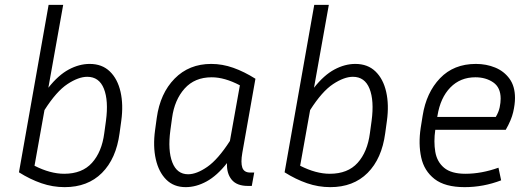

<svg xmlns="http://www.w3.org/2000/svg" viewBox="-20 -760 2177 790"><path d="M472 -212Q458 -107 399.5 -48.5Q341 10 246 10Q197 10 150.5 -6Q104 -22 58 -51L180 -740H240L179 -399Q220 -451 263 -474Q306 -497 349 -497Q400 -497 432 -466Q464 -435 476 -382Q488 -329 479 -263ZM339 -444Q303 -444 257.5 -414Q212 -384 163 -307L122 -78Q187 -45 244 -45Q318 -45 358.5 -90Q399 -135 409 -212L416 -263Q427 -346 407.5 -395Q388 -444 339 -444Z M1000 5Q954 5 933 -21Q912 -47 914 -89Q873 -37 830 -13.5Q787 10 744 10Q695 10 664 -21Q633 -52 621 -105Q609 -158 618 -224L625 -275Q639 -376 698.5 -436.5Q758 -497 849 -497Q895 -497 940 -481Q985 -465 1031 -436L977 -131Q970 -91 977 -70.5Q984 -50 1010 -50H1026L1016 5ZM681 -224Q670 -141 689 -92Q708 -43 754 -43Q789 -43 833 -73.5Q877 -104 926 -180L967 -409Q904 -442 851 -442Q781 -442 739.5 -395.5Q698 -349 688 -275Z M1565 -212Q1551 -107 1492.5 -48.5Q1434 10 1339 10Q1290 10 1243.5 -6Q1197 -22 1151 -51L1273 -740H1333L1272 -399Q1313 -451 1356 -474Q1399 -497 1442 -497Q1493 -497 1525 -466Q1557 -435 1569 -382Q1581 -329 1572 -263ZM1432 -444Q1396 -444 1350.5 -414Q1305 -384 1256 -307L1215 -78Q1280 -45 1337 -45Q1411 -45 1451.5 -90Q1492 -135 1502 -212L1509 -263Q1520 -346 1500.5 -395Q1481 -444 1432 -444Z M2042 -18Q1969 10 1892 10Q1811 10 1768 -23.5Q1725 -57 1713 -112.5Q1701 -168 1711 -234L1719 -284Q1734 -379 1790.5 -438Q1847 -497 1938 -497Q1981 -497 2017.5 -482Q2054 -467 2076.5 -436Q2099 -405 2099 -357Q2099 -331 2091.5 -298.5Q2084 -266 2061 -226H1771Q1764 -177 1771 -135.5Q1778 -94 1807.5 -69.5Q1837 -45 1895 -45Q1961 -45 2031 -70ZM1780 -284 1779 -279H2020Q2032 -299 2036 -318.5Q2040 -338 2040 -354Q2040 -400 2009.5 -421Q1979 -442 1936 -442Q1874 -442 1833 -400Q1792 -358 1780 -284Z"/></svg>

Font: Inria Sans Light
Style: Italic
Weight: 300
Italic angle: -10°
Designer: Black Foundry Team
Foundry: Black Foundry
Version: Version 1.2; ttfautohint (v1.8.3)